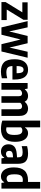

<svg xmlns="http://www.w3.org/2000/svg" viewBox="1554 -2402 858 4006"><g transform="rotate(90 1983.0 -399.0)"><path d="M23 0V-86.5L237.5 -436H28V-546.5H393.5V-460L179 -110.5H398.5V0Z M551.5 0 420.5 -546.5H550.5L636 -161.5L730 -546.5H882L972.5 -168L1059.5 -546.5H1184.5L1054 0H902L804 -400L704 0Z M1475.5 10.5Q1340.5 10.5 1278.2 -55.8Q1216 -122 1216 -275.5Q1216 -415.5 1273.8 -485.5Q1331.5 -555.5 1435.5 -555.5Q1535 -555.5 1587.2 -485.2Q1639.5 -415 1639.5 -271.5V-229.5H1358Q1361 -157.5 1391.2 -130Q1421.5 -102.5 1492.5 -102.5Q1521 -102.5 1550.8 -107.2Q1580.5 -112 1613.5 -121V-8.5Q1541 10.5 1475.5 10.5ZM1435 -461.5Q1411.5 -461.5 1394.5 -449.5Q1377.5 -437.5 1368 -406.2Q1358.5 -375 1358 -316.5H1508Q1507.5 -375 1498.8 -406.2Q1490 -437.5 1474 -449.5Q1458 -461.5 1435 -461.5Z M1712 0V-546.5H1828.5L1839 -488.5H1845.5Q1897.5 -555.5 1982.5 -555.5Q2020.5 -555.5 2052.2 -539.2Q2084 -523 2103 -484.5Q2131 -521 2168.8 -538.2Q2206.5 -555.5 2245.5 -555.5Q2288.5 -555.5 2323.5 -537.2Q2358.5 -519 2379 -477Q2399.5 -435 2399.5 -363V0H2259.5V-355.5Q2259.5 -398.5 2242 -414.5Q2224.5 -430.5 2198.5 -430.5Q2182 -430.5 2161 -422Q2140 -413.5 2124.5 -392.5Q2125 -382 2125 -371V0H1987.5V-355.5Q1987.5 -398.5 1971 -414.5Q1954.5 -430.5 1929 -430.5Q1910.5 -430.5 1888.2 -420.2Q1866 -410 1852 -386V0Z M2668.5 9.5Q2625.5 9.5 2579.5 2.5Q2533.5 -4.5 2496.5 -18.5V-808H2636.5V-492.5H2643.5Q2660 -521 2689.2 -538.2Q2718.5 -555.5 2758.5 -555.5Q2806.5 -555.5 2847.5 -528Q2888.5 -500.5 2913.8 -440.5Q2939 -380.5 2939 -282Q2939 -137 2873 -63.5Q2807 10 2668.5 9.5ZM2679 -98.5Q2735.5 -98.5 2765.5 -135.2Q2795.5 -172 2795.5 -269.5Q2795.5 -338 2783.8 -374Q2772 -410 2750.5 -423.2Q2729 -436.5 2700.5 -436.5Q2682.5 -436.5 2665 -428.8Q2647.5 -421 2636.5 -406.5V-104.5Q2657 -98.5 2679 -98.5Z M3142.5 10Q3075 10 3032.8 -32Q2990.5 -74 2990.5 -146.5Q2990.5 -224 3037.5 -267.8Q3084.5 -311.5 3190.5 -319.5L3262 -325.5V-347.5Q3262 -401.5 3238 -422Q3214 -442.5 3156.5 -442.5Q3128 -442.5 3094.2 -437.5Q3060.5 -432.5 3028.5 -422.5V-535.5Q3062.5 -545 3104 -550.2Q3145.5 -555.5 3182.5 -555.5Q3293.5 -555.5 3345.8 -508.2Q3398 -461 3398 -341V0H3284L3273.5 -57.5H3267Q3247.5 -21.5 3215 -5.8Q3182.5 10 3142.5 10ZM3127.5 -162.5Q3127.5 -128 3144.5 -111.5Q3161.5 -95 3191 -95Q3208.5 -95 3227.5 -102.8Q3246.5 -110.5 3262 -131.5V-242L3206.5 -237Q3127.5 -230.5 3127.5 -162.5Z M3662.5 10.5Q3612.5 10.5 3569.2 -16.8Q3526 -44 3499.5 -104Q3473 -164 3473 -262.5Q3473 -407 3539 -480.8Q3605 -554.5 3744.5 -554.5Q3758.5 -554.5 3775.5 -553V-808H3915.5V0H3796.5L3787 -57.5H3780.5Q3764.5 -27.5 3734.8 -8.5Q3705 10.5 3662.5 10.5ZM3707.5 -108Q3727 -108 3745.5 -116.5Q3764 -125 3775.5 -141.5V-442.5Q3753.5 -446.5 3733.5 -446.5Q3676.5 -446.5 3646.5 -409.8Q3616.5 -373 3616.5 -275Q3616.5 -206.5 3628 -170.5Q3639.5 -134.5 3660.2 -121.2Q3681 -108 3707.5 -108Z"/></g></svg>

Font: Encode Sans Condensed
Style: Bold
Weight: 700
Width: 3
Designer: Multiple Designers
Foundry: Impallari Type
Version: Version 3.000; ttfautohint (v1.8.3) -l 8 -r 50 -G 200 -x 14 